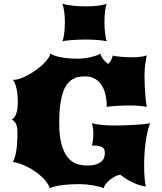

<svg xmlns="http://www.w3.org/2000/svg" viewBox="-20 -1001 870 1031"><path d="M48.8 -130.9Q58.1 -143.6 65.9 -182.9Q73.7 -222.2 73.7 -290Q73.7 -320.8 65.4 -337.2Q57.1 -353.5 41.5 -358.9Q50.3 -361.3 56.6 -370.1Q63 -378.9 67.4 -391.6Q71.8 -404.3 73.7 -419.7Q75.7 -435.1 75.7 -451.2Q75.7 -493.2 68.6 -525.6Q61.5 -558.1 48.8 -572.3H52.7Q69.3 -572.3 90.1 -579.6Q110.8 -586.9 132.3 -598.9Q153.8 -610.8 174.3 -625.7Q194.8 -640.6 211.2 -656.2Q227.5 -671.9 238 -686.8Q248.5 -701.7 249.5 -712.9Q257.3 -708.5 269.3 -703.9Q281.2 -699.2 298.8 -695.1Q316.4 -690.9 340.6 -688.5Q364.7 -686 397.9 -686Q414.1 -686 431.4 -688Q448.7 -689.9 465.1 -693.6Q481.4 -697.3 495.6 -702.1Q509.8 -707 519 -712.9Q524.9 -694.3 535.9 -680.4Q546.9 -666.5 561 -657.7Q572.8 -668.5 578.1 -680.9Q583.5 -693.4 585.9 -703.1Q590.3 -700.7 602.5 -699Q614.7 -697.3 630.6 -696Q646.5 -694.8 663.8 -694.1Q681.2 -693.4 695.8 -693.4Q732.9 -693.4 768.1 -703.1Q767.1 -699.2 764.9 -688Q762.7 -676.8 760.7 -662.1Q758.8 -647.5 757.3 -630.9Q755.9 -614.3 755.9 -599.1Q755.9 -567.9 757.3 -540Q758.8 -512.2 760.5 -489.7Q762.2 -467.3 764.4 -451.2Q766.6 -435.1 768.1 -427.2Q744.6 -431.2 722.7 -432.9Q700.7 -434.6 679.7 -434.6Q665 -434.6 647.7 -434.1Q630.4 -433.6 613.3 -432.9Q596.2 -432.1 580.6 -430.7Q564.9 -429.2 553.2 -427.2Q553.2 -460.4 546.9 -490.2Q540.5 -520 526.6 -542.2Q512.7 -564.5 490.5 -577.6Q468.3 -590.8 437 -590.8Q419.9 -590.8 402.8 -587.9Q385.7 -585 370.4 -575.9Q355 -566.9 341.6 -550.3Q328.1 -533.7 318.6 -506.1Q309.1 -478.5 303.5 -438.5Q297.9 -398.4 297.9 -342.8Q297.9 -272 310.1 -227.3Q322.3 -182.6 342.8 -157Q363.3 -131.3 390.1 -121.8Q417 -112.3 446.8 -112.3Q476.1 -112.3 494.9 -118.2Q513.7 -124 524.4 -133.3Q535.2 -142.6 539.1 -154.5Q543 -166.5 543 -179.2Q543 -189.9 540.3 -197.5Q537.6 -205.1 530 -210Q522.5 -214.8 508.8 -217.3Q495.1 -219.7 473.6 -219.7Q477.5 -233.4 479.2 -248Q481 -262.7 481 -284.7Q481 -301.8 478.8 -314.7Q476.6 -327.6 473.6 -339.4Q500 -332.5 530.8 -329.8Q561.5 -327.1 590.8 -327.1Q615.7 -327.1 644.3 -327.9Q672.9 -328.6 700 -330.3Q727.1 -332 750 -334.2Q772.9 -336.4 786.1 -339.4Q776.9 -315.9 770.8 -287.8Q764.6 -259.8 761 -230Q757.3 -200.2 755.6 -170.4Q753.9 -140.6 753.9 -113.3Q753.9 -73.7 756.6 -43.5Q759.3 -13.2 763.2 0Q751 0 733.2 -5.6Q715.3 -11.2 696 -20Q676.8 -28.8 658.4 -40Q640.1 -51.3 627 -62.5Q614.3 -62 598.6 -54Q583 -45.9 569.3 -34.7Q555.7 -23.4 546.6 -11.2Q537.6 1 537.6 9.8Q529.3 5.4 513.7 1.5Q498 -2.4 479.7 -5.6Q461.4 -8.8 443.4 -10.5Q425.3 -12.2 412.6 -12.2Q346.2 -12.2 304.4 -5.6Q262.7 1 246.6 9.8Q242.7 -5.4 231.4 -21.2Q220.2 -37.1 204.1 -52Q188 -66.9 168.5 -80.3Q148.9 -93.8 128.2 -104.5Q107.4 -115.2 86.9 -122.1Q66.4 -128.9 48.8 -130.9ZM314.5 -778.8Q317.4 -784.2 320.1 -794.9Q322.8 -805.7 324.5 -819.8Q326.2 -834 327.4 -850.3Q328.6 -866.7 328.6 -883.8Q328.6 -899.4 327.4 -914.3Q326.2 -929.2 324.2 -942.1Q322.3 -955.1 319.6 -965.3Q316.9 -975.6 314 -981.4Q331.5 -975.6 364.5 -971.2Q397.5 -966.8 436 -966.8Q453.6 -966.8 471.2 -967.5Q488.8 -968.3 504.4 -970.2Q520 -972.2 532.7 -974.9Q545.4 -977.5 553.2 -981.4Q550.3 -975.1 548.1 -964.8Q545.9 -954.6 544.2 -941.7Q542.5 -928.7 541.7 -913.8Q541 -898.9 541 -883.8Q541 -868.2 541.7 -853Q542.5 -837.9 544.2 -824Q545.9 -810.1 548.1 -798.3Q550.3 -786.6 553.2 -778.8Q537.6 -783.7 506.6 -786.1Q475.6 -788.6 437.5 -788.6Q418.5 -788.6 399.9 -787.8Q381.3 -787.1 365 -785.9Q348.6 -784.7 335.4 -783Q322.3 -781.2 314.5 -778.8Z"/></svg>

Font: Arbutus
Style: Regular
Weight: 400
Designer: Karolina Lach
Foundry: Sorkin Type Co.
Version: Version 1.002